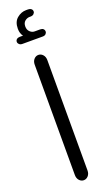

<svg xmlns="http://www.w3.org/2000/svg" viewBox="-166 -880 505 913"><g transform="rotate(-20 86.0 -424.0)"><path d="M50 -742Q38 -757 38 -781Q38 -816 59 -833.5Q80 -851 105 -851H115Q125 -851 131 -846Q137 -841 137 -833Q137 -826 131 -820.5Q125 -815 115 -815H110Q97 -815 86 -806Q75 -797 75 -779Q75 -762 85.5 -752Q96 -742 109 -742H137Q147 -742 152.5 -737Q158 -732 158 -724Q158 -717 152.5 -711.5Q147 -706 137 -706H34Q24 -706 18 -711.5Q12 -717 12 -724Q12 -732 18 -737Q24 -742 34 -742ZM55 -593Q55 -610 64.5 -620.5Q74 -631 87 -631Q100 -631 109.5 -620.5Q119 -610 119 -593V-35Q119 -18 109.5 -7.5Q100 3 87 3Q74 3 64.5 -7.5Q55 -18 55 -35Z"/></g></svg>

Font: Beiruti
Style: Regular
Weight: 400
Designer: Arlette Boutros
Foundry: Boutros
Version: Version 1.41